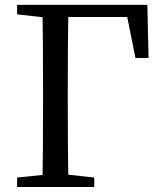

<svg xmlns="http://www.w3.org/2000/svg" viewBox="-20 -753 653 773"><path d="M492.2 -684.6H254.9Q252.9 -588.9 252.9 -392.6V-337.9Q252.9 -145.5 254.9 -49.8L359.4 -38.1V0H48.8V-38.1L151.4 -48.8Q153.3 -143.6 153.3 -337.9V-392.6Q153.3 -587.9 151.4 -683.6L48.8 -695.3V-733.4H573.2L578.1 -519.5H525.4Z"/></svg>

Font: GenYoMin TW TTF Medium
Style: Regular
Weight: 500
Version: Version 1.300